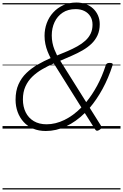

<svg xmlns="http://www.w3.org/2000/svg" viewBox="-20 -1016 972 1517"><path d="M342 19Q286 19 242 0.5Q198 -18 167 -52Q136 -86 119.5 -131Q103 -176 103 -228Q103 -298 126 -349.5Q149 -401 188.5 -439Q228 -477 277.5 -505.5Q327 -534 380 -557Q367 -582 356 -609.5Q345 -637 338.5 -668Q332 -699 332 -733Q332 -786 349.5 -833.5Q367 -881 400.5 -917.5Q434 -954 480 -975Q526 -996 584 -996Q623 -996 656.5 -984Q690 -972 715 -949Q740 -926 754 -894.5Q768 -863 768 -825Q768 -775 750.5 -737Q733 -699 702.5 -670Q672 -641 632 -618Q592 -595 547 -575.5Q502 -556 456 -536L661 -209Q708 -266 747.5 -339Q787 -412 815 -499Q818 -510 825.5 -514.5Q833 -519 847 -519Q862 -519 867.5 -514.5Q873 -510 869 -499Q836 -397 790 -313Q744 -229 689 -164L777 -24Q783 -14 781 -6Q779 2 766 10Q753 18 745.5 17Q738 16 732 7L650 -123Q581 -55 502.5 -18Q424 19 342 19ZM348 -34Q419 -34 489.5 -68.5Q560 -103 623 -167L405 -515Q357 -494 313 -468.5Q269 -443 235 -410Q201 -377 181 -333Q161 -289 161 -231Q161 -173 183 -128.5Q205 -84 247 -59Q289 -34 348 -34ZM431 -578Q474 -595 514.5 -612.5Q555 -630 591 -650Q627 -670 654 -694.5Q681 -719 696 -750Q711 -781 711 -821Q711 -859 694 -886.5Q677 -914 647 -929Q617 -944 578 -944Q517 -944 475 -916Q433 -888 411 -841Q389 -794 389 -736Q389 -706 394.5 -678Q400 -650 410 -625Q420 -600 431 -578ZM0 471H932V481H0ZM0 -20H932V0H0ZM0 -505H932V-500H0ZM0 -991H932V-981H0Z"/></svg>

Font: Playwrite IE Guides
Style: Regular
Weight: 400
Designer: Veronika Burian, José Scaglione
Foundry: TypeTogether
Version: Version 1.003